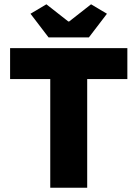

<svg xmlns="http://www.w3.org/2000/svg" viewBox="-20 -874 640 894"><path d="M214 0V-506H27V-650H573V-506H386V0ZM206 -700 122 -810 196 -854 298 -774H302L404 -854L478 -810L394 -700Z"/></svg>

Font: Source Code Pro Black
Style: Regular
Weight: 900
Monospace: yes
Designer: Paul D. Hunt, Teo Tuominen
Foundry: Adobe Systems Incorporated
Version: Version 2.030;PS 1.000;hotconv 16.6.51;makeotf.lib2.5.65220